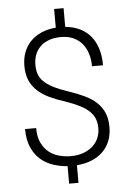

<svg xmlns="http://www.w3.org/2000/svg" viewBox="-61 -863 675 1008"><g transform="rotate(-5 277.0 -359.0)"><path d="M439.9 -175.3Q439.9 -202.1 431.9 -223.6Q423.8 -245.1 405.3 -263.4Q386.7 -281.7 356.2 -297.6Q325.7 -313.5 280.8 -329.1Q234.4 -343.8 197.5 -361.3Q160.6 -378.9 134.8 -402.8Q108.9 -426.8 95.2 -458.7Q81.5 -490.7 81.5 -534.7Q81.5 -574.7 94.2 -607.4Q106.9 -640.1 130.6 -664.1Q154.3 -688 187.7 -702.4Q221.2 -716.8 263.2 -720.2V-818.8H313V-720.2Q355.5 -716.3 388.9 -700.2Q422.4 -684.1 445.6 -656.5Q468.8 -628.9 481 -590.1Q493.2 -551.3 493.2 -502H435.1Q435.1 -538.1 425.5 -568.6Q416 -599.1 397.2 -621.6Q378.4 -644 350.6 -656.5Q322.8 -668.9 286.6 -668.9Q249 -668.9 221.2 -658.4Q193.4 -647.9 175.3 -629.6Q157.2 -611.3 148.4 -587.2Q139.6 -563 139.6 -535.6Q139.6 -508.8 146.5 -487.5Q153.3 -466.3 171.4 -448Q189.5 -429.7 220.7 -413.3Q252 -397 300.3 -380.9Q346.2 -365.7 383.1 -348.1Q419.9 -330.6 445.6 -306.9Q471.2 -283.2 484.9 -251.5Q498.5 -219.7 498.5 -176.3Q498.5 -135.3 485.4 -102.5Q472.2 -69.8 447.5 -46.1Q422.9 -22.5 388.2 -8.5Q353.5 5.4 311 8.8V101.6H261.7V9.3Q222.7 6.8 185.5 -5.6Q148.4 -18.1 119.6 -43.2Q90.8 -68.4 73.5 -107.9Q56.2 -147.5 56.2 -204.1H114.7Q114.7 -156.7 130.1 -125.5Q145.5 -94.2 169.7 -75.4Q193.8 -56.6 223.9 -49.1Q253.9 -41.5 283.2 -41.5Q320.3 -41.5 349.4 -52Q378.4 -62.5 398.7 -80.6Q418.9 -98.6 429.4 -123Q439.9 -147.5 439.9 -175.3Z"/></g></svg>

Font: Melbourne
Style: Light
Weight: 300
Designer: Google
Version: Version 2.000980; 2014